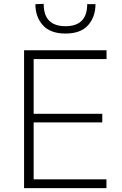

<svg xmlns="http://www.w3.org/2000/svg" viewBox="-20 -973 632 993"><path d="M104.5 0V-713H531V-667.5H154V-384.5H509V-340H154V-45.5H530.5V0ZM318.5 -799.5Q240.5 -799.5 201.8 -842.5Q163 -885.5 163 -951.5L206 -953Q206 -893.5 234.8 -865.5Q263.5 -837.5 318.5 -837.5Q431 -837.5 431 -951.5H474Q473.5 -885.5 435.5 -842.5Q397.5 -799.5 318.5 -799.5Z"/></svg>

Font: Commissioner ExtraLight
Style: Regular
Weight: 200
Designer: Kostas Bartsokas
Foundry: Kostas Bartsokas
Version: Version 1.000; ttfautohint (v1.8.3)